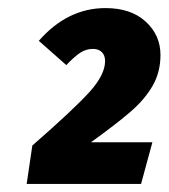

<svg xmlns="http://www.w3.org/2000/svg" viewBox="-20 -775 417 475"><path d="M377 -639Q377 -597 358 -563.5Q339 -530 304 -499.5Q269 -469 205 -423H357L329 -320H46L60 -415Q162 -504 201 -547Q240 -590 240 -624Q240 -638 232 -646Q224 -654 210 -654Q193 -654 178.5 -644.5Q164 -635 144 -614L76 -674Q147 -755 241 -755Q304 -755 340.5 -721.5Q377 -688 377 -639Z"/></svg>

Font: Fira Sans Condensed Black
Style: Italic
Weight: 900
Width: 3
Italic angle: -8°
Designer: Carrois Corporate & Edenspiekermann AG
Foundry: Carrois Corporate GbR & Edenspiekermann AG
Version: Version 4.203